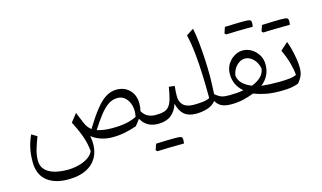

<svg xmlns="http://www.w3.org/2000/svg" viewBox="-111 -1096 2889 1722"><g transform="rotate(-15 1334.0 -235.5)"><path d="M960.4 -394Q1035.2 -394 1081.8 -346.2Q1128.4 -298.3 1128.4 -220.7Q1128.4 -181.6 1119.6 -152.3Q1141.6 -113.8 1173.3 -98.4Q1205.1 -83 1243.2 -83H1243.7V0H1243.2Q1194.3 0 1154.5 -21.2Q1114.7 -42.5 1088.9 -89.8Q1071.3 -63.5 1043.9 -31.2Q987.3 -11.7 932.6 -1Q877.9 9.8 819.3 9.8Q760.3 9.8 710 -7.6Q659.7 -24.9 626.5 -53.2Q646 48.3 616.5 121.3Q586.9 194.3 515.4 233.4Q443.8 272.5 336.4 272.5Q210.4 272.5 138.9 212.9Q67.4 153.3 67.4 39.1Q67.4 -32.7 80.1 -90.3Q92.8 -147.9 119.1 -204.1L169.4 -173.8Q150.4 -125 133.3 -69.6Q116.2 -14.2 116.2 36.6Q116.2 82 137.2 111.3Q158.2 140.6 192.9 157.2Q227.5 173.8 269 180.7Q310.5 187.5 351.6 187.5Q405.3 187.5 455.3 175Q505.4 162.6 543 138.2Q580.6 113.8 595.7 78.1Q589.8 8.8 565.9 -59.6Q542 -127.9 498.5 -211.4L557.1 -286.1L598.1 -186.5Q609.4 -158.7 621.6 -143.1Q633.8 -127.4 653.3 -109.9Q712.9 -207.5 762.5 -270.5Q812 -333.5 859.6 -363.8Q907.2 -394 960.4 -394ZM950.7 -319.3Q903.8 -319.3 864 -292.7Q824.2 -266.1 784.2 -214.8Q744.1 -163.6 696.3 -88.9Q720.2 -81.1 755.9 -75.4Q791.5 -69.8 836.9 -69.8Q913.1 -69.8 966.3 -80.6Q1019.5 -91.3 1064 -113.3Q1076.2 -165.5 1064.9 -212.6Q1053.7 -259.8 1023.9 -289.6Q994.1 -319.3 950.7 -319.3Z M1370.6 230Q1291 230 1173.8 234.9L1160.6 222.2Q1172.4 187 1179.7 166.5Q1300.3 161.6 1351.1 161.6Q1401.9 161.6 1413.3 168Q1424.8 174.3 1424.8 195.1Q1424.8 215.8 1420.9 230ZM1243.7 0Q1228 0 1228 -31.7V-51.3Q1228 -83 1243.7 -83Q1290 -83 1320.1 -91.6Q1350.1 -100.1 1368.7 -123Q1387.2 -146 1399.2 -188Q1411.1 -230 1421.9 -296.9L1475.1 -291Q1469.2 -234.9 1469.2 -194.8Q1469.2 -143.1 1501 -113Q1532.7 -83 1597.2 -83H1597.7V0H1597.2Q1527.3 0 1487.8 -33.9Q1448.2 -67.9 1432.1 -137.2Q1409.7 -68.8 1364 -34.4Q1318.4 0 1243.7 0Z M1766.6 -744.1Q1779.3 -681.6 1787.4 -602.5Q1795.4 -523.4 1799.3 -443.4Q1803.2 -363.3 1803.2 -296.9Q1803.2 -285.2 1802.5 -258.5Q1801.8 -231.9 1800.5 -197.8Q1799.3 -163.6 1797.4 -128.4Q1822.8 -106.4 1842.8 -96.9Q1862.8 -87.4 1882.3 -85.2Q1901.9 -83 1925.3 -83H1925.8V0H1925.3Q1867.7 0 1834.7 -16.4Q1801.8 -32.7 1782.2 -68.4Q1749.5 -29.3 1699.5 -14.6Q1649.4 0 1597.7 0Q1582 0 1582 -31.7V-51.3Q1582 -83 1597.7 -83Q1638.7 -83 1678.7 -87.4Q1718.8 -91.8 1745.6 -105Q1745.6 -204.6 1741.9 -311.5Q1738.3 -418.5 1728.3 -519Q1718.3 -619.6 1698.7 -700.2Z M2145.5 -440.4Q2187.5 -440.4 2225.6 -417.7Q2263.7 -395 2287.8 -356Q2312 -316.9 2312 -267.1Q2312 -209.5 2289.1 -165.5Q2266.1 -121.6 2225.6 -90.8Q2288.1 -83 2374.5 -83H2375V0H2374.5Q2302.2 0 2243.4 -11.7Q2184.6 -23.4 2135.3 -43Q2085.9 -23.4 2034.7 -11.7Q1983.4 0 1925.8 0Q1910.2 0 1910.2 -31.7V-51.3Q1910.2 -83 1925.8 -83Q1959.5 -83 1994.1 -85.4Q2028.8 -87.9 2060.1 -94.2Q2022.9 -124.5 2001.5 -167Q1980 -209.5 1980 -265.1Q1980 -315.9 2004.2 -355.5Q2028.3 -395 2066.4 -417.7Q2104.5 -440.4 2145.5 -440.4ZM2145.5 -365.2Q2104 -365.2 2068.4 -329.6Q2032.7 -293.9 2024.4 -238.3Q2030.8 -192.4 2064 -162.1Q2097.2 -131.8 2145 -113.3Q2193.8 -131.8 2227.3 -162.1Q2260.7 -192.4 2267.6 -238.3Q2258.8 -293.9 2223.1 -329.6Q2187.5 -365.2 2145.5 -365.2ZM2237.8 -622.1Q2158.2 -622.1 2041 -617.2L2027.8 -629.9Q2039.6 -665 2046.9 -685.5Q2167.5 -690.4 2218.3 -690.4Q2269 -690.4 2280.5 -684.1Q2292 -677.7 2292 -657Q2292 -636.2 2288.1 -622.1Z M2563.5 -552.7Q2483.9 -552.7 2366.7 -547.9L2353.5 -560.5Q2365.2 -595.7 2372.6 -616.2Q2493.2 -621.1 2543.9 -621.1Q2594.7 -621.1 2606.2 -614.7Q2617.7 -608.4 2617.7 -587.6Q2617.7 -566.9 2613.8 -552.7ZM2375 0Q2359.4 0 2359.4 -31.7V-51.3Q2359.4 -83 2375 -83H2393.6Q2441.4 -83 2484.9 -87.9Q2528.3 -92.8 2550.8 -105Q2547.4 -154.8 2530.8 -215.3Q2514.2 -275.9 2481 -347.7L2550.3 -411.1Q2564 -377.9 2575.4 -331.5Q2586.9 -285.2 2594 -239.5Q2601.1 -193.8 2601.1 -161.6Q2601.1 -117.7 2589.4 -88.4Q2577.6 -59.1 2547.9 -23.9Q2510.7 -10.3 2474.4 -5.1Q2438 0 2387.2 0Z"/></g></svg>

Font: Pinar Regular
Style: Regular
Weight: 400
Designer: Amin Abedi
Version: Version 3.000